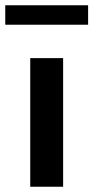

<svg xmlns="http://www.w3.org/2000/svg" viewBox="-50 -710 355 730"><path d="M65 0V-489H190V0ZM-30 -616V-690H285V-616Z"/></svg>

Font: Nunito Sans
Style: Bold
Weight: 700
Designer: Vernon Adams
Foundry: Vernon Adams
Version: Version 3.101; ttfautohint (v1.8.4.7-5d5b);gftools[0.9.27]